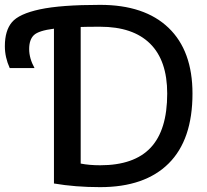

<svg xmlns="http://www.w3.org/2000/svg" viewBox="-140 -760 850 790"><path d="M652 -375Q652 -185 554 -87.5Q456 10 272 10Q170 10 82 -5V-642Q19 -634 -0.5 -615.5Q-20 -597 -20 -558Q-20 -520 2 -480H-100Q-120 -524 -120 -570Q-120 -634 -91 -668.5Q-62 -703 24 -721.5Q110 -740 272 -740Q455 -740 553.5 -645.5Q652 -551 652 -375ZM192 -649V-87Q227 -80 272 -80Q412 -80 480 -152.5Q548 -225 548 -375Q548 -511 477.5 -580.5Q407 -650 272 -650Q216 -650 192 -649Z"/></svg>

Font: M PLUS 1p Medium
Style: Regular
Weight: 500
Version: Version 1.062